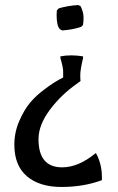

<svg xmlns="http://www.w3.org/2000/svg" viewBox="-20 -511 470 763"><path d="M133 42Q133 154 227 154Q292 154 361 97Q385 140 385 193Q385 199 385 205Q312 232 224.5 232Q137 232 87 189.5Q37 147 37 64Q37 15 56.5 -30Q76 -75 100 -103.5Q124 -132 157 -156Q196 -186 231 -203Q231 -208 231 -226Q231 -244 220 -280V-287Q240 -291 263 -291Q286 -291 310 -287V-280Q299 -233 299 -214Q299 -195 300 -189L288 -180Q223 -135 178 -74.5Q133 -14 133 42ZM218 -395Q205 -408 205 -452Q205 -462 206 -470L214 -478Q248 -488 290 -491L300 -487Q312 -462 312 -443Q312 -424 310 -412L302 -404Q269 -393 227 -390Z"/></svg>

Font: Asul
Style: Regular
Weight: 400
Version: Version 1.001